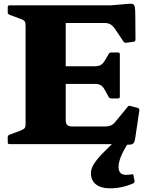

<svg xmlns="http://www.w3.org/2000/svg" viewBox="-20 -783 827 1043"><path d="M119 0V-754H337V-133Q337 -111 345.5 -103.5Q354 -96 370 -96H549Q571 -96 584 -102.5Q597 -109 607 -122L673 -202Q678 -211 689 -207L728 -197Q737 -194 737 -184L715 -35Q713 -17 707.5 -8Q702 1 687.5 2.5Q673 4 640 3L576 0ZM585 -248Q575 -248 570 -257L549 -295Q539 -314 526.5 -320.5Q514 -327 498 -327H337V-423H494Q516 -423 528 -430.5Q540 -438 548 -451L570 -489Q575 -498 585 -498H621Q631 -498 631 -488V-258Q631 -248 621 -248ZM667 -551Q657 -549 651 -557L604 -627Q591 -645 578.5 -651.5Q566 -658 550 -658H337V-754H582L674 -762Q693 -764 701.5 -761Q710 -758 712.5 -744Q715 -730 715 -697L716 -568Q716 -558 706 -556ZM32 0Q22 0 22 -10V-38Q22 -47 31 -51L90 -73Q110 -81 114.5 -88Q119 -95 119 -111V-201H337V0ZM22 -744Q22 -754 32 -754H337V-553H119V-643Q119 -659 114.5 -666.5Q110 -674 90 -681L31 -703Q22 -707 22 -716ZM577 240Q528 240 501 218.5Q474 197 474 158Q474 135 488.5 110.5Q503 86 536.5 51Q570 16 626 -35L672 0Q647 41 635.5 71Q624 101 624 124Q624 167 665 167Q673 167 680.5 166Q688 165 697 164Q705 162 705 170L711 200Q712 207 706 212Q678 225 645 232.5Q612 240 577 240Z"/></svg>

Font: Hahmlet Black
Style: Regular
Weight: 900
Version: Version 1.002